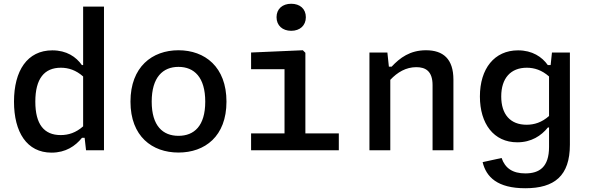

<svg xmlns="http://www.w3.org/2000/svg" viewBox="-20 -800 3140 1022"><path d="M54.5 -259C54.5 -97 122.5 12.5 254.5 12.5C329.5 12.5 381 -22.5 416.5 -66.5H430.5L438 0H533.5V-765H422.5V-453.5H416C385 -497.5 334.5 -532 258.5 -532C125.5 -532 54.5 -424 54.5 -259ZM168 -259C168 -381.5 216 -439.5 304 -439.5C344 -439.5 384 -427 422.5 -393V-127.5C384 -93.5 344.5 -81 303 -81C214 -81 168 -139 168 -259Z M1185.5 -259C1185.5 -444 1070.5 -532.5 930 -532.5C790 -532.5 674.5 -444 674.5 -259C674.5 -74 790 12 930 12C1070.5 12 1185.5 -74 1185.5 -259ZM1072.5 -259C1072.5 -129.5 1013.5 -77 930 -77C847 -77 787.5 -129.5 787.5 -259C787.5 -389 847 -444 930 -444C1013.5 -444 1072.5 -389 1072.5 -259Z M1316.5 0H1783.5V-90H1605.5V-519L1592 -532.5L1316.5 -520.5V-431.5H1494.5V-90H1316.5ZM1530 -636C1576.5 -636 1608 -664 1608 -708.5C1608 -753 1576.5 -780 1530 -780C1484 -780 1452 -753 1452 -708.5C1452 -664 1484 -636 1530 -636Z M2393.5 0V-376C2393.5 -486.5 2339 -532.5 2247.5 -532.5C2162.5 -532.5 2109 -492.5 2064.5 -445H2050L2042 -520.5H1946.5V0H2057.5V-375C2095.5 -415.5 2141 -442.5 2196 -442.5C2244 -442.5 2282.5 -422.5 2282.5 -347V0Z M2534.5 -286.5C2534.5 -141.5 2608 -42.5 2733.5 -42.5C2808.5 -42.5 2861 -77.5 2896.5 -121.5H2902.5V-18C2902.5 90.5 2850 123 2776 123C2709 123 2668.5 95.5 2650 41L2549 63C2568 142.5 2628 202 2776 202C2932 202 3013.5 135.5 3013.5 -30V-520.5H2918L2911 -453.5H2896C2865 -497.5 2813 -532 2737.5 -532C2611.5 -532 2534.5 -434.5 2534.5 -286.5ZM2648 -286.5C2648 -384 2698.5 -439.5 2784 -439.5C2824 -439.5 2864 -427 2902.5 -393V-182.5C2864 -148.5 2824.5 -136 2783 -136C2696 -136 2648 -191.5 2648 -286.5Z"/></svg>

Font: Monaspace Neon Medium
Style: Regular
Weight: 500
Designer: Riley Cran & the Lettermatic Team
Foundry: Lettermatic
Version: Version 1.200 (Monaspace Neon)